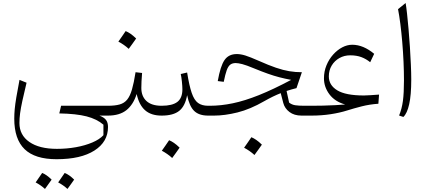

<svg xmlns="http://www.w3.org/2000/svg" viewBox="-20 -752 2801 1249"><path d="M152.8 -213.9Q135.7 -143.6 125.5 -96.2Q115.2 -48.8 110.8 -15.4Q106.4 18.1 106.4 48.3Q106.4 126.5 170.9 171.4Q235.4 216.3 350.1 216.3Q414.1 216.3 473.9 205.6Q533.7 194.8 580.8 174.8Q627.9 154.8 652.8 127.4V59.1Q610.4 22.5 543.2 5.1Q476.1 -12.2 365.7 -14.2L377.4 -64H682.1V0H627Q657.2 11.7 669.9 28.6Q682.6 45.4 682.6 74.2Q682.6 170.9 594.2 227.3Q505.9 283.7 348.1 283.7Q207.5 283.7 140.1 218.5Q72.8 153.3 72.8 20Q72.8 -9.3 75.7 -41.5Q78.6 -73.7 86.2 -119.1Q93.8 -164.6 106.9 -232.4ZM272.5 477.1Q246.6 453.1 211.9 434.6Q234.4 403.3 254.4 373Q281.7 383.3 315.9 416.5Q297.4 443.4 272.5 477.1ZM358.4 434.6Q378.4 406.2 400.9 373Q430.7 384.8 462.4 416.5Q451.7 431.6 440.9 446.8Q430.2 461.9 418.9 477.1Q393.1 453.1 358.4 434.6Z M797.4 -549.8Q812 -543.9 828.9 -532.5Q845.7 -521 865.7 -501.5Q854 -484.9 842 -468Q830.1 -451.2 817.4 -434.1Q802.2 -448.2 784.9 -460.2Q767.6 -472.2 750 -481.4Q762.2 -498.5 773.7 -515.1Q785.2 -531.7 797.4 -549.8ZM682.1 0Q667.5 0 667.5 -30.8V-33.2Q667.5 -64 682.1 -64Q728.5 -64 758.5 -72.5Q788.6 -81.1 807.4 -104.2Q826.2 -127.4 838.6 -170.4Q851.1 -213.4 861.8 -282.2L904.3 -277.3Q901.9 -248.5 900.6 -223.9Q899.4 -199.2 899.4 -179.7Q899.4 -126 932.6 -95Q965.8 -64 1031.2 -64H1031.7V0H1031.2Q962.9 0 923.6 -34.9Q884.3 -69.8 869.1 -140.6Q847.2 -71.3 802.5 -35.6Q757.8 0 682.1 0Z M1031.7 0Q1017.1 0 1017.1 -30.8V-33.2Q1017.1 -64 1031.7 -64Q1101.1 -64 1133.8 -89.1Q1166.5 -114.3 1166.5 -170.9Q1166.5 -190.4 1163.3 -220.9Q1160.2 -251.5 1155.8 -270.5L1197.3 -280.3Q1210.9 -194.8 1227.1 -147.7Q1243.2 -100.6 1268.3 -82.3Q1293.5 -64 1334 -64H1334.5V0H1334Q1274.4 0 1243.2 -30.3Q1211.9 -60.5 1197.3 -132.8Q1184.6 -62 1146 -31Q1107.4 0 1031.7 0ZM1080.1 160.2Q1094.7 166 1111.6 177.5Q1128.4 189 1148.4 208.5Q1136.7 225.1 1124.8 241.9Q1112.8 258.8 1100.1 275.9Q1085 261.7 1067.6 249.8Q1050.3 237.8 1032.7 228.5Q1044.9 211.4 1056.4 194.8Q1067.9 178.2 1080.1 160.2Z M1520.5 -400.4Q1545.4 -400.4 1576.2 -390.9Q1606.9 -381.3 1664.1 -356Q1728 -327.6 1775.1 -311.5Q1822.3 -295.4 1862.1 -288.8Q1901.9 -282.2 1943.8 -282.2L1908.7 -178.7Q1876.5 -170.9 1844.2 -160.2L1860.8 -84.5Q1878.4 -70.8 1900.6 -67.4Q1922.9 -64 1959 -64H2006.3V0H1941.4Q1894 0 1863 -23.4Q1832 -46.9 1822.8 -82L1806.2 -146Q1782.2 -136.7 1754.6 -123.3Q1727.1 -109.9 1699.7 -94.2Q1607.4 -41 1524.7 -20.5Q1441.9 0 1372.6 0H1334.5Q1319.8 0 1319.8 -30.8V-33.2Q1319.8 -64 1334.5 -64H1345.7Q1417 -64 1494.4 -80.1Q1571.8 -96.2 1664.6 -133.3Q1757.3 -170.4 1874 -232.4Q1832.5 -240.2 1796.9 -249.5Q1761.2 -258.8 1722.7 -272.5Q1684.1 -286.1 1632.8 -307.1Q1582.5 -328.1 1555.7 -335Q1528.8 -341.8 1513.2 -341.8Q1491.7 -341.8 1478 -331.5Q1464.4 -321.3 1454.8 -294.9Q1445.3 -268.6 1435.5 -219.7L1396.5 -224.6Q1413.6 -321.8 1440.4 -361.1Q1467.3 -400.4 1520.5 -400.4ZM1615.2 140.6Q1629.9 146.5 1646.7 158Q1663.6 169.4 1683.6 189Q1671.9 205.6 1659.9 222.4Q1647.9 239.3 1635.3 256.3Q1620.1 242.2 1602.8 230.2Q1585.4 218.3 1567.9 209Q1580.1 191.9 1591.6 175.3Q1603 158.7 1615.2 140.6Z M2271 -460.9Q2308.1 -460.9 2343.8 -445.8Q2379.4 -430.7 2414.1 -401.9L2388.2 -347.2Q2361.8 -368.7 2330.8 -380.4Q2299.8 -392.1 2257.8 -392.1Q2219.7 -392.1 2188.2 -374.5Q2156.7 -356.9 2137.9 -325.9Q2119.1 -294.9 2119.1 -254.9Q2119.1 -197.8 2174.1 -164.3Q2229 -130.9 2347.7 -130.9Q2363.3 -130.9 2390.9 -132.8Q2418.5 -134.8 2445.8 -136.7L2441.4 -77.1Q2384.3 -73.2 2332.8 -60.1Q2281.2 -46.9 2237.8 -33.2Q2189.9 -18.1 2130.6 -9Q2071.3 0 2006.3 0Q1991.7 0 1991.7 -30.8V-33.2Q1991.7 -64 2006.3 -64Q2040 -64 2081.3 -64.9Q2122.6 -65.9 2161.4 -67.9Q2200.2 -69.8 2225.6 -72.3Q2158.7 -90.8 2123 -138.4Q2087.4 -186 2087.4 -242.2Q2087.4 -287.6 2103.8 -327.1Q2120.1 -366.7 2147.2 -397Q2174.3 -427.2 2206.5 -444.1Q2238.8 -460.9 2271 -460.9Z M2618.7 -732.4Q2623 -708 2627.9 -663.3Q2632.8 -618.7 2637.7 -562.7Q2642.6 -506.8 2646.5 -447Q2650.4 -387.2 2652.8 -331.8Q2655.3 -276.4 2655.3 -233.9Q2655.3 -133.3 2641.8 -73.7Q2628.4 -14.2 2604 8.8L2576.2 -0.5Q2594.2 -43.9 2601.1 -95.7Q2607.9 -147.5 2607.9 -228.5Q2607.9 -286.6 2605 -350.8Q2602.1 -415 2596.7 -478.5Q2591.3 -542 2584.2 -597.4Q2577.1 -652.8 2569.3 -692.4Z"/></svg>

Font: Pinar DS1-Light
Style: Regular
Weight: 300
Designer: Amin Abedi
Version: Version 2.000